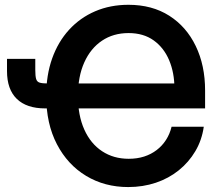

<svg xmlns="http://www.w3.org/2000/svg" viewBox="-20 -758 909 789"><path d="M506.8 10.7Q410.2 10.7 334 -35.2Q257.8 -81.1 213.9 -165.3Q169.9 -249.5 169.9 -364.3Q169.9 -449.2 194.3 -517.8Q218.8 -586.4 263.9 -635.7Q309.1 -685.1 371.1 -711.7Q433.1 -738.3 507.8 -738.3Q605 -738.3 675.5 -693.4Q746.1 -648.4 784.4 -568.8Q822.8 -489.3 822.8 -386.2V-312.5H258.8V-415H728L696.8 -395Q696.8 -458.5 675.3 -510Q653.8 -561.5 611.8 -591.8Q569.8 -622.1 508.3 -622.1Q445.8 -622.1 399.2 -590.8Q352.5 -559.6 326.4 -501.7Q300.3 -443.8 300.3 -363.8Q300.3 -283.7 326.4 -225.6Q352.5 -167.5 399.7 -136.5Q446.8 -105.5 508.8 -105.5Q543.5 -105.5 572.3 -114.7Q601.1 -124 623.8 -141.4Q646.5 -158.7 662.1 -182.9Q677.7 -207 685.1 -237.3H817.4Q809.6 -182.1 782.7 -136.7Q755.9 -91.3 714.6 -58.1Q673.3 -24.9 620.4 -7.1Q567.4 10.7 506.8 10.7ZM8.8 -516.1H125V-470.7Q125 -445.8 128.4 -433.8Q131.8 -421.9 142.8 -418.5Q153.8 -415 176.3 -415H211.9V-312.5H166Q89.4 -312.5 49.1 -351.6Q8.8 -390.6 8.8 -465.8Z"/></svg>

Font: Inter 24pt SemiBold
Style: Regular
Weight: 600
Designer: Rasmus Andersson
Foundry: rsms
Version: Version 4.001;git-66647c0bb